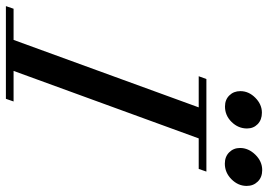

<svg xmlns="http://www.w3.org/2000/svg" viewBox="-194 -742 888 635"><g transform="rotate(90 249.5 -424.0)"><path d="M472.7 -724.1Q449.7 -724.1 435.3 -738.5Q420.9 -752.9 420.9 -774.4Q420.9 -802.2 443.1 -825Q465.3 -847.7 494.1 -847.7Q517.6 -847.7 532 -833Q546.4 -818.4 546.4 -796.4Q546.4 -768.1 524.4 -746.1Q502.4 -724.1 472.7 -724.1ZM283.7 -724.6Q261.2 -724.6 247.1 -739Q232.9 -753.4 232.9 -775.4Q232.9 -803.2 254.9 -825Q276.9 -846.7 304.2 -846.7Q327.6 -846.7 342 -832.8Q356.4 -818.8 356.4 -797.4Q356.4 -768.6 335 -746.6Q313.5 -724.6 283.7 -724.6ZM-48.3 0 -39.6 -25.4H63.5L286.6 -637.7H183.6L192.9 -663.1H499L490.2 -637.7H389.2L166 -25.4H267.1L258.3 0Z"/></g></svg>

Font: Elstob 18pt Medium
Style: Italic
Weight: 500
Italic angle: -20°
Designer: Peter S. Baker
Version: Version 1.015